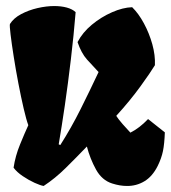

<svg xmlns="http://www.w3.org/2000/svg" viewBox="-20 -612 572 642"><path d="M126 9.8Q115.7 8.3 95.7 -0.7Q75.7 -9.8 55.9 -23.2Q36.1 -36.6 25.4 -51.3Q31.2 -90.3 46.9 -128.7Q62.5 -167 74.7 -193.4Q67.9 -211.4 59.1 -249.3Q50.3 -287.1 41.5 -333Q32.7 -378.9 25.9 -422.4Q19 -465.8 15.4 -496.1Q11.7 -526.4 13.2 -531.7Q25.4 -551.3 50.5 -564.7Q75.7 -578.1 105.5 -585Q135.3 -591.8 161.6 -591.8Q184.6 -591.8 203.4 -586.7Q222.2 -581.5 232.9 -571.3Q226.6 -494.1 217 -413.6Q207.5 -333 196.8 -259.5Q186 -186 176.3 -129.4L181.6 -127Q217.8 -183.6 249.5 -247.1Q281.2 -310.5 309.6 -371.1Q289.6 -392.1 270.8 -413.1Q252 -434.1 239.3 -471.2Q255.9 -503.4 287.1 -529.3Q318.4 -555.2 354.5 -571Q390.6 -586.9 421.9 -587.9Q443.4 -566.9 461.2 -533.9Q479 -501 489.3 -464.1Q499.5 -427.2 498 -394Q483.9 -370.6 449.5 -323Q415 -275.4 368.7 -224.6Q375.5 -213.9 390.1 -197Q404.8 -180.2 416 -168.5Q446.3 -183.6 475.1 -213.9L531.2 -169.4Q529.8 -130.9 524.9 -106.9Q520 -83 507.3 -57.1Q489.7 -22 462.9 -5.9Q436 10.3 403.8 9.8Q380.9 9.8 355 1.5Q320.8 -9.3 301 -45.2Q281.2 -81.1 270.5 -122.1Q234.9 -85 199.7 -50.3Q164.6 -15.6 126 9.8Z"/></svg>

Font: Fruktur
Style: Italic
Weight: 400
Italic angle: -8°
Designer: Viktoriya Grabowska, Eben Sorkin
Foundry: Viktoriya Grabowska
Version: Version 1.008; ttfautohint (v1.8.4.7-5d5b)